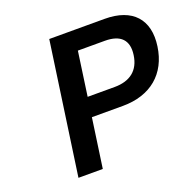

<svg xmlns="http://www.w3.org/2000/svg" viewBox="-128 -871 1027 1006"><g transform="rotate(-20 385.0 -368.0)"><path d="M278.3 0 317.4 -274.4H490.2C645.5 -274.4 746.6 -359.9 767.1 -505.4C788.1 -650.4 710.9 -735.8 556.6 -735.8H247.6L142.6 0ZM367.7 -627.4H518.6C605 -627.4 646 -586.4 634.3 -505.4C623 -423.8 569.8 -382.3 483.4 -382.3H333Z"/></g></svg>

Font: Winston SemiBold
Style: Italic
Weight: 600
Italic angle: -8.13011°
Designer: Vernon Adams, Kim Jin-seong, David Berlow, Cristiano Sobral
Foundry: The Winston Project Authors
Version: Version 3.004